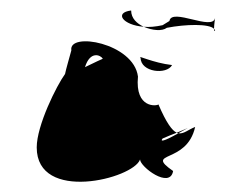

<svg xmlns="http://www.w3.org/2000/svg" viewBox="-20 -512 480 366"><path d="M50 -231C50 -125 234 -171 247 -208C247 -194 304 -151 310 -186C254 -225 336 -198 352 -270C339 -265 330 -256 320 -258C325 -261 331 -264 338 -268C338 -268 329 -264 317 -259C318 -258 319 -258 320 -258C290 -241 285 -242 290 -248C299 -252 309 -256 317 -259C308 -263 297 -278 282 -313C280 -310 237 -304 243 -366C235 -430 110 -452 116 -416C112 -401 106 -381 104 -371C88 -349 50 -273 50 -231ZM142 -384C152 -416 172 -407 176 -400C162 -394 151 -388 142 -384ZM230 -492C197 -488 214 -464 254 -461C241 -467 230 -477 230 -492ZM248 -402C248 -374 298 -369 308 -388C272 -392 240 -408 248 -402ZM254 -461C270 -454 289 -452 298 -459C334 -466 379 -467 388 -457C388 -464 390 -478 390 -478C386 -452 307 -498 303 -472C298 -469 293 -466 290 -464C276 -461 265 -460 254 -461ZM388 -457C388 -454 389 -452 390 -453C390 -455 389 -456 388 -457Z"/></svg>

Font: Getaway
Style: Regular
Weight: 400
Version: Version 0.1